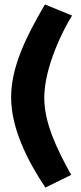

<svg xmlns="http://www.w3.org/2000/svg" viewBox="-20 -784 365 863"><path d="M30 -347C30 -209 101 -65 184 59L300 2C230 -123 179 -237 179 -344C179 -485 267 -656 304 -714L182 -764C97 -619 30 -483 30 -347Z"/></svg>

Font: Raleway
Style: ExtraBold
Weight: 800
Designer: Matt McInerney, Pablo Impallari, Rodrigo Fuenzalida
Foundry: Matt McInerney, Pablo Impallari, Rodrigo Fuenzalida
Version: Version 3.000